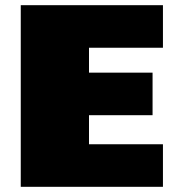

<svg xmlns="http://www.w3.org/2000/svg" viewBox="-20 -720 678 740"><path d="M608 -536H323V-440H568V-276H323V-164H608V0H60V-700H608Z"/></svg>

Font: Fivo Sans Modern ExtBlk
Style: Regular
Weight: 950
Designer: Alexander Slobzheninov
Foundry: Alexander Slobzheninov
Version: 1.0